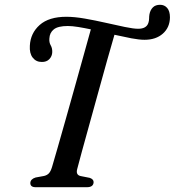

<svg xmlns="http://www.w3.org/2000/svg" viewBox="-20 -781 729 801"><path d="M302 -75.5Q295.5 -51 316.5 -46.5L354.5 -39Q371.5 -33 370.5 -20Q369 0 342.5 0H129Q106 0 106.5 -18Q107.5 -34 128.5 -40.5L164 -47Q176.5 -50 184 -58Q191.5 -66 197 -84Q205 -111 220.5 -165Q236 -219 255.2 -287Q274.5 -355 294.2 -425.8Q314 -496.5 331 -557.8Q348 -619 359 -658.5Q330.5 -664.5 305.8 -668.5Q281 -672.5 263 -672.5Q222 -672.5 204.5 -658.5Q187 -644.5 186 -620.5Q184.5 -604 191.5 -592Q198.5 -580 198 -563.5Q197.5 -546.5 185.8 -534.2Q174 -522 154 -522.5Q130.5 -522.5 116.5 -540.5Q102.5 -558.5 104.5 -590Q107 -642.5 145.5 -676.8Q184 -711 257 -711Q290.5 -711 333.8 -703.5Q377 -696 420.8 -686Q464.5 -676 500.8 -668.5Q537 -661 556.5 -661Q591 -661 599 -685.5Q602 -694.5 602 -703.5Q602 -712.5 603.5 -721.5Q607 -739.5 617.8 -750.2Q628.5 -761 648 -761Q666 -761 677.5 -747.8Q689 -734.5 689 -708.5Q688.5 -666.5 659.5 -640.8Q630.5 -615 583 -615Q561 -615 528 -621.2Q495 -627.5 457.5 -636Q444.5 -592 427 -529.5Q409.5 -467 390.5 -398Q371.5 -329 353.5 -264.2Q335.5 -199.5 321.8 -149.5Q308 -99.5 302 -75.5Z"/></svg>

Font: Fraunces 72pt Soft
Style: Italic
Weight: 400
Italic angle: -16°
Version: Version 1.000;[b76b70a41]